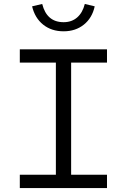

<svg xmlns="http://www.w3.org/2000/svg" viewBox="-20 -949 640 969"><path d="M80 0V-67H262V-633H80V-700H520V-633H339V-67H520V0ZM301 -791Q240 -791 198 -824.5Q156 -858 142 -917L193 -929Q216 -837 301 -837Q342 -837 369.5 -861Q397 -885 408 -929L458 -917Q445 -858 403 -824.5Q361 -791 301 -791Z"/></svg>

Font: Red Hat Mono
Style: Regular
Weight: 400
Designer: Pentagram, MCKL
Foundry: Pentagram, MCKL
Version: Version 1.023